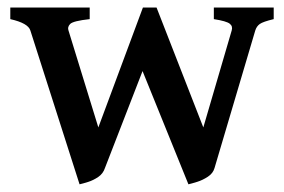

<svg xmlns="http://www.w3.org/2000/svg" viewBox="-20 -474 753 509"><path d="M190.9 14.6 60.5 -393.1Q54.7 -412.6 7.3 -423.3V-454.1H217.8V-423.3Q173.8 -418.5 166 -410.4Q158.2 -402.3 161.6 -393.1L240.7 -136.2L358.9 -454.1H395L519 -136.2L594.2 -393.1Q597.7 -404.3 589.1 -411.1Q580.6 -418 546.9 -423.3V-454.1H705.6V-423.3Q677.2 -416.5 668.7 -410.4Q660.2 -404.3 656.7 -393.1L548.8 -28.8Q544.9 -14.6 531.2 -5.6Q517.6 3.4 502.7 8.1Q487.8 12.7 479.5 14.6L357.9 -285.6L258.3 -28.8Q253.4 -13.7 240.5 -4.9Q227.5 3.9 213.6 8.3Q199.7 12.7 190.9 14.6Z"/></svg>

Font: David Libre Medium
Style: Regular
Weight: 500
Designer: Ismar David, J. Victor Gaultney, Annie Olsen and Meir Sadan
Foundry: Monotype Imaging Inc. & SIL International
Version: Version 1.100; ttfautohint (v1.8.4.7-5d5b)